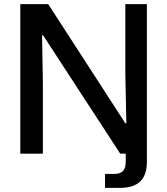

<svg xmlns="http://www.w3.org/2000/svg" viewBox="-20 -749 815 936"><path d="M79 0V-729H215L591 -148H596L591 -389V-729H696V42Q696 167 565 167H492V99H535Q566 99 579.5 85Q593 71 593 37V0H566L190 -577H185L189 -350V0Z"/></svg>

Font: Mona Sans Medium
Style: Regular
Weight: 500
Designer: Deni Anggara
Foundry: GitHub
Version: Version 2.000;Glyphs 3.2.3 (3260)